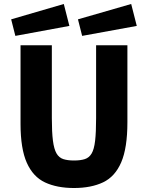

<svg xmlns="http://www.w3.org/2000/svg" viewBox="-20 -930 742 963"><path d="M351 13Q266 13 206 -15Q146 -43 114.5 -113.5Q83 -184 83 -309V-703H240V-337Q240 -267 245.5 -224.5Q251 -182 263.5 -160.5Q276 -139 297.5 -132Q319 -125 351 -125Q384 -125 405.5 -132Q427 -139 439.5 -160Q452 -181 457 -223.5Q462 -266 462 -337V-703H619V-317Q619 -188 588 -116Q557 -44 497 -15.5Q437 13 351 13ZM57 -750 36 -833 300 -910 328 -800ZM392 -750 371 -833 638 -910 666 -800Z"/></svg>

Font: Ruda SemiBold
Style: Bold
Weight: 900
Designer: Mariela Monsalve and Angelina Sanchez
Foundry: Mariela Monsalve and Angelina Sanchez
Version: Version 2.000